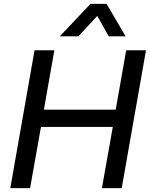

<svg xmlns="http://www.w3.org/2000/svg" viewBox="-20 -969 772 989"><path d="M33 0 158 -710H260L206 -404H576L630 -710H732L607 0H505L561 -315H191L135 0ZM627 -782H540L481 -887L384 -782H288L446 -949H529Z"/></svg>

Font: Livvic Medium
Style: Italic
Weight: 500
Italic angle: -10°
Designer: Jacques Le Bailly, Baron von Fonthausen
Version: Version 1.001; ttfautohint (v1.8.2)